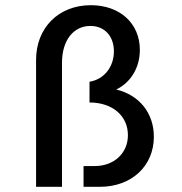

<svg xmlns="http://www.w3.org/2000/svg" viewBox="-20 -720 700 740"><path d="M119 -489V0H219V-479C219 -564 263 -620 328 -620C383 -620 419 -581 419 -522C419 -462 381 -414 325 -405V-325C413 -325 473 -274 473 -199C473 -130 420 -80 345 -80H302V0H365C487 0 573 -80 573 -193C573 -285 516 -354 428 -375C484 -402 519 -459 519 -528C519 -630 442 -700 330 -700C206 -700 119 -613 119 -489Z"/></svg>

Font: Uncut Plan8
Style: Regular
Weight: 400
Designer: Kasper Nordkvist
Foundry: UNCUT.wtf
Version: Version 1.002;Glyphs 3.1.2 (3151)